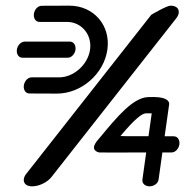

<svg xmlns="http://www.w3.org/2000/svg" viewBox="-20 -648 693 678"><path d="M603.4 -584.7C613.3 -597.8 615.1 -614.4 602.4 -622.9C597 -626.4 590 -628 582 -628C568.4 -628 514.2 -595.8 514.2 -595.8C513.3 -594.7 72.3 -33.7 72.1 -33.4C61.8 -20.3 60.3 -3.7 73 4.8C78.4 8.4 85.4 10 93.4 10C117.8 10 146.9 -4 161.5 -22.6ZM577.1 -278.1C578.9 -286.6 574.1 -300.9 540.1 -304.4C530.4 -305.5 518.1 -305.8 502.4 -305.1C449.6 -302.7 394.5 -236.9 333.4 -163C324.2 -151.9 300.2 -128.3 318.6 -114.5C321.7 -112.1 325.5 -110.7 329.7 -109.7L330.7 -109.5L331.8 -109.5C407.1 -109.2 428.4 -109.6 475.2 -109.6C475.7 -109.6 483.5 -109.6 496.3 -109.6C489 -57.5 482.9 -14 482.9 -14C480.8 1.1 494.3 10 508.1 10C521.8 10 537.8 1.2 540 -14L553.4 -109.6C571.8 -109.6 585.4 -109.6 585.4 -109.6C600.5 -109.6 611.5 -124.4 613.4 -138.1C615.4 -151.8 608.7 -166.7 593.4 -166.7H561.4ZM515.8 -247.9C512.9 -227.6 509.3 -202 504.4 -167C487.9 -167 483.5 -167 483.5 -167C444.3 -167 419.4 -166.6 405.3 -167.6C457.5 -230 482 -247.5 495 -247.7C503.6 -247.8 507.9 -247.9 515.8 -247.9ZM67.4 -501.1C52.6 -500.7 41.5 -486.6 39.6 -472.6C37.7 -459.3 44 -445.2 57.9 -444.2C61.4 -444 217.8 -444.1 218.6 -444.1C233.3 -444.1 244.5 -458.1 246.5 -472.1C248.4 -485.5 242.2 -501.1 226.6 -501.1ZM127.6 -627.6C112.3 -627.6 101.6 -612.8 99.7 -599.1C97.8 -585.4 104.4 -570.6 119.7 -570.6C119.7 -570.6 160.9 -570.6 216.7 -570.6C266.7 -570.6 305.6 -526.7 298 -472.8C290.4 -418.8 239.2 -374.9 189.2 -374.9C133.4 -374.9 92.2 -374.9 92.2 -374.9C76.9 -374.9 66.1 -360.1 64.2 -346.4C62.2 -332.7 69 -317.9 84 -317.9C84 -317.9 100.3 -317.5 181.1 -317.5C267.3 -317.5 347.2 -387.1 359.2 -472.8C371.3 -558.4 311 -628 224.7 -628C144 -628 127.6 -627.6 127.6 -627.6Z"/></svg>

Font: Hi.
Style: Black
Weight: 400
Designer: Mew Too, Robert Jablonski
Foundry: Cannot Into Space Fonts
Version: Version 1.996